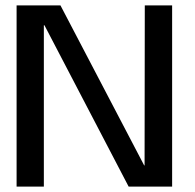

<svg xmlns="http://www.w3.org/2000/svg" viewBox="-20 -695 728 715"><path d="M41.8 0H143.3V-601H145.5L459.1 0H621V-675H519.2L518.4 -79H516.9L205.1 -675H41.8Z"/></svg>

Font: Anybody Thin
Style: Regular
Weight: 100
Designer: Tyler Finck
Foundry: Etcetera Type Company
Version: Version 1.114;gftools[0.9.25]